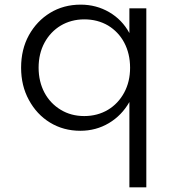

<svg xmlns="http://www.w3.org/2000/svg" viewBox="-20 -548 758 828"><path d="M611 260V-512H538V-405.5C517 -444 488 -474 451 -495.5C414 -517 373 -528 328 -528C278.5 -528 234.5 -516 196 -492.5C157.5 -469 127 -436.5 104.5 -396C82 -355 71 -308.5 71 -256C71 -204.5 82 -158 104.5 -117C127 -75.5 157 -43 195.5 -19.5C234 4 277.5 16 326.5 16C371.5 16 412.5 5 449.5 -17C486.5 -39 516 -69.5 538 -108V260ZM343.5 -47.5C305.5 -47.5 271.5 -56.5 242 -74.5C182 -110.5 146.5 -175.5 146.5 -256C146.5 -296.5 155 -332.5 172 -364C206 -426.5 267.5 -464.5 343.5 -464.5C382 -464.5 416 -455.5 446 -438C505.5 -402 541 -337.5 541 -256C541 -215.5 532.5 -180 515.5 -148.5C481.5 -85.5 420 -47.5 343.5 -47.5Z"/></svg>

Font: Spartan
Style: Regular
Weight: 400
Designer: Matt Bailey, Mirko Velimirovic
Foundry: Matt Bailey
Version: Version 1.003